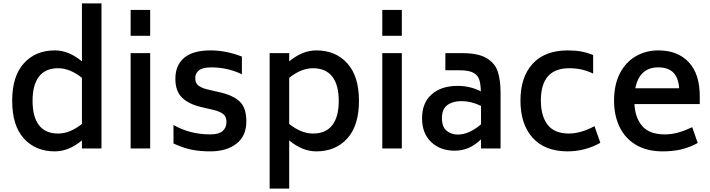

<svg xmlns="http://www.w3.org/2000/svg" viewBox="-20 -866 4142 1120"><path d="M572 -846V0H458V-47Q381 17 300 17Q187 17 119 -58.5Q51 -134 51 -278Q51 -421 119 -496.5Q187 -572 300 -572Q381 -572 458 -508V-846ZM458 -143V-412Q388 -468 319 -468Q245 -468 207.5 -419.5Q170 -371 170 -278Q170 -184 207.5 -135.5Q245 -87 319 -87Q388 -87 458 -143Z M742 -808H856V-657H742ZM742 -556H856V0H742Z M992 -29V-137Q1088 -82 1206 -82Q1256 -82 1278.5 -101.5Q1301 -121 1301 -154Q1301 -184 1284 -199Q1267 -214 1229 -224L1156 -241Q1082 -258 1042.5 -296Q1003 -334 1003 -406Q1003 -486 1054.5 -529Q1106 -572 1208 -572Q1298 -572 1391 -536V-433Q1307 -473 1212 -473Q1162 -473 1140.5 -455.5Q1119 -438 1119 -411Q1119 -382 1136 -368Q1153 -354 1187 -345L1261 -328Q1340 -310 1378.5 -273.5Q1417 -237 1417 -158Q1417 -73 1359.5 -28Q1302 17 1206 17Q1143 17 1094.5 6.5Q1046 -4 992 -29Z M2074 -278Q2074 -134 2006 -58.5Q1938 17 1825 17Q1744 17 1667 -47V234H1553V-556H1667V-508Q1744 -572 1825 -572Q1938 -572 2006 -496.5Q2074 -421 2074 -278ZM1956 -278Q1956 -371 1918 -419.5Q1880 -468 1806 -468Q1737 -468 1667 -412V-143Q1737 -87 1806 -87Q1880 -87 1918 -135.5Q1956 -184 1956 -278Z M2210 -808H2324V-657H2210ZM2210 -556H2324V0H2210Z M2900 -323V0H2786V-53Q2749 -18 2712 -2.5Q2675 13 2632 13Q2548 13 2495 -37.5Q2442 -88 2442 -176Q2442 -266 2498 -315.5Q2554 -365 2649 -365Q2723 -365 2785 -333Q2784 -376 2775.5 -402Q2767 -428 2740.5 -442Q2714 -456 2662 -456H2578V-556H2677Q2770 -556 2819 -526.5Q2868 -497 2884 -447.5Q2900 -398 2900 -323ZM2786 -141V-248Q2730 -276 2670 -276Q2621 -276 2589.5 -253Q2558 -230 2558 -177Q2558 -126 2585 -103.5Q2612 -81 2650 -81Q2716 -81 2786 -141Z M3016 -279Q3016 -416 3086.5 -493.5Q3157 -571 3289 -572Q3335 -572 3368.5 -566Q3402 -560 3440 -545V-437Q3403 -454 3370.5 -461Q3338 -468 3299 -468Q3135 -467 3135 -280Q3135 -191 3173.5 -139.5Q3212 -88 3297 -87Q3368 -87 3448 -130L3482 -33Q3393 17 3289 17Q3157 16 3086.5 -63Q3016 -142 3016 -279Z M3858 -82Q3897 -82 3935 -92.5Q3973 -103 4018 -124L4050 -32Q4003 -6 3954 5.5Q3905 17 3846 17Q3755 17 3691.5 -20Q3628 -57 3595 -124Q3562 -191 3562 -279Q3562 -372 3596 -438Q3630 -504 3689 -538Q3748 -572 3820 -572Q3933 -572 3997.5 -503.5Q4062 -435 4062 -304V-259H3681Q3685 -178 3727 -130Q3769 -82 3858 -82ZM3686 -351H3942Q3937 -414 3907 -443.5Q3877 -473 3820 -473Q3710 -473 3686 -351Z"/></svg>

Font: Biryani SemiBold
Style: Regular
Weight: 600
Designer: Dan Reynolds and Mathieu Réguer
Foundry: Dan Reynolds and Mathieu Réguer
Version: Version 1.004; ttfautohint (v1.1) -l 5 -r 5 -G 72 -x 0 -D la